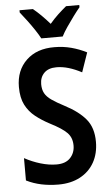

<svg xmlns="http://www.w3.org/2000/svg" viewBox="-62 -977 589 1027"><g transform="rotate(-5 232.5 -463.5)"><path d="M429 -201Q429 -138 402.5 -90.5Q376 -43 326.5 -16.5Q277 10 210 10Q162 10 119 1Q76 -8 38 -27V-147Q78 -125 123 -111.5Q168 -98 209 -98Q258 -98 283 -125Q308 -152 308 -191Q308 -233 282.5 -259.5Q257 -286 192 -319Q150 -341 116.5 -367.5Q83 -394 63.5 -432Q44 -470 44 -528Q44 -617 100.5 -671Q157 -725 252 -724Q299 -724 342 -712.5Q385 -701 424 -681L388 -577Q352 -596 318.5 -606Q285 -616 253 -616Q210 -616 187 -593Q164 -570 164 -533Q164 -504 175 -484Q186 -464 211 -446.5Q236 -429 280 -406Q353 -368 391 -322Q429 -276 429 -201ZM186 -777Q175 -798 157 -825Q139 -852 119 -878.5Q99 -905 83 -925V-937H155Q197 -903 243 -850Q267 -878 288.5 -898Q310 -918 333 -937H404V-925Q388 -906 368.5 -879.5Q349 -853 330.5 -826Q312 -799 301 -777Z"/></g></svg>

Font: Noto Sans Myanmar Condensed SemiBold
Style: Regular
Weight: 600
Width: 3
Designer: Monotype Design Team
Foundry: Monotype Imaging Inc.
Version: Version 2.107; ttfautohint (v1.8.4.7-5d5b)